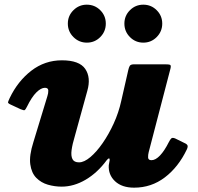

<svg xmlns="http://www.w3.org/2000/svg" viewBox="-20 -802 870 842"><path d="M608.5 -615Q643 -615 667.2 -639.5Q691.5 -664 691.5 -698.5Q691.5 -733 667.2 -757.2Q643 -781.5 608.5 -781.5Q574 -781.5 549.8 -757.2Q525.5 -733 525.5 -698.5Q525.5 -664 549.8 -639.5Q574 -615 608.5 -615ZM361 -615Q395.5 -615 419.8 -639.5Q444 -664 444 -698.5Q444 -733 419.8 -757.2Q395.5 -781.5 360.5 -781.5Q326.5 -781.5 302 -757.2Q277.5 -733 277.5 -698.5Q277.5 -664 302 -639.5Q326.5 -615 361 -615ZM22.5 -372Q16.5 -359 15.2 -354Q14 -349 27.5 -343L70.5 -323Q85 -317 88.5 -319.2Q92 -321.5 98.5 -334.5Q119 -376.5 139.5 -396.8Q160 -417 177 -417Q191.5 -417 191.8 -405Q192 -393 188 -381L126.5 -179Q107.5 -119.5 112.8 -81.5Q118 -43.5 139.2 -22Q160.5 -0.5 190.2 8Q220 16.5 250.5 16.5Q304 16.5 355.8 -14Q407.5 -44.5 448 -99.5Q454 -107 457.8 -107.2Q461.5 -107.5 461 -99.5L457 -77.5Q454.5 -35.5 484.5 -7.2Q514.5 21 568 21Q643.5 21 702.8 -24Q762 -69 799 -146Q805.5 -159.5 801.5 -165.8Q797.5 -172 783.5 -177.5L749 -194.5Q736.5 -200 731.2 -195Q726 -190 720.5 -179Q701.5 -141 681.8 -120.2Q662 -99.5 644.5 -99.5Q630 -99.5 629.5 -111.2Q629 -123 632 -134.5L727.5 -501Q731 -515 726 -517.5Q721 -520 703.5 -520H568.5Q553 -520 549 -513Q545 -506 542.5 -494.5L511.5 -358.5Q500.5 -308.5 478.8 -260.8Q457 -213 430.2 -174.5Q403.5 -136 376.2 -113Q349 -90 326.5 -90Q305 -90 297.8 -104.2Q290.5 -118.5 294 -144.2Q297.5 -170 308 -204.5L363 -404Q379.5 -462 353.8 -499.8Q328 -537.5 251.5 -537.5Q176.5 -537.5 117.2 -491.8Q58 -446 22.5 -372Z"/></svg>

Font: Besley ExtraBold
Style: Italic
Weight: 800
Italic angle: -13°
Designer: Owen Earl
Foundry: indestructible type*
Version: Version 2.001